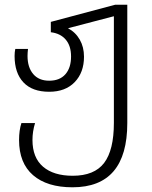

<svg xmlns="http://www.w3.org/2000/svg" viewBox="-20 -556 648 816"><path d="M61 39Q61 -2 71 -33H129Q118 3 118 39Q118 114 163 152.5Q208 191 289 191Q381 191 422.5 136.5Q464 82 464 -34V-487L269 -436Q301 -419 319 -387.5Q337 -356 337 -315Q337 -248 297.5 -207Q258 -166 189 -166Q117 -166 79.5 -206Q42 -246 42 -318Q42 -335 45 -348H99Q97 -332 97 -318Q97 -270 121 -241.5Q145 -213 189 -213Q234 -213 258 -240.5Q282 -268 282 -316Q282 -361 259.5 -387.5Q237 -414 196 -419V-463L470 -536H521V-33Q521 240 288 240Q180 240 120.5 188.5Q61 137 61 39Z"/></svg>

Font: Noto Sans Georgian Light
Style: Regular
Weight: 300
Designer: Monotype Design team
Foundry: Monotype Imaging Inc.
Version: Version 1.000